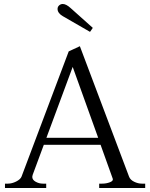

<svg xmlns="http://www.w3.org/2000/svg" viewBox="-20 -944 754 964"><path d="M269 -899Q269 -910 277 -917Q285 -924 295 -924Q312 -924 334 -904L446 -804L432 -784L295 -863Q284 -869 276.5 -878.5Q269 -888 269 -899ZM709 -22V0H478V-22H493Q514 -22 532 -29Q550 -36 546 -47L485 -217H200L144 -66Q142 -58 142 -56Q142 -41 159 -31.5Q176 -22 195 -22H212V0H5V-22H20Q40 -22 61 -32.5Q82 -43 88 -57L325 -686L381 -712L628 -57Q634 -41 653.5 -31.5Q673 -22 692 -22ZM473 -252 345 -608 213 -252Z"/></svg>

Font: Taviraj Light
Style: Regular
Weight: 300
Designer: Katatrad Team
Foundry: CadsonDemak
Version: Version 1.001